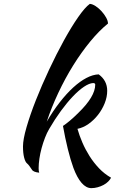

<svg xmlns="http://www.w3.org/2000/svg" viewBox="-20 -852 595 994"><path d="M99 -94Q99 -130 117.5 -194Q136 -258 166 -334Q196 -410 234 -491Q272 -572 310.5 -642Q349 -712 384.5 -763Q420 -814 445 -832Q459 -831 475.5 -820Q492 -809 506 -793.5Q520 -778 529.5 -761Q539 -744 539 -730Q494 -694 447.5 -637.5Q401 -581 359 -513.5Q317 -446 281.5 -370.5Q246 -295 222 -222Q254 -277 289 -322Q324 -367 359 -399Q394 -431 427.5 -448.5Q461 -466 491 -467Q535 -435 535 -382Q535 -350 522 -317.5Q509 -285 487.5 -257.5Q466 -230 438.5 -210.5Q411 -191 381 -185Q391 -150 406.5 -114Q422 -78 443.5 -44Q465 -10 492.5 19Q520 48 555 68Q550 78 540 88Q530 98 516 105.5Q502 113 485.5 117.5Q469 122 453 122Q426 122 402.5 95Q379 68 360 17Q345 -24 331 -81Q317 -138 306 -200Q320 -209 341 -226.5Q362 -244 385 -267Q473 -352 473 -414Q473 -422 462 -422Q442 -421 415 -403Q388 -385 357.5 -353Q327 -321 295.5 -278Q264 -235 235 -185Q223 -165 213 -139Q203 -113 195.5 -85.5Q188 -58 184 -31Q180 -4 180 19Q180 33 183 42Q152 39 145 26Q137 14 131.5 6.5Q126 -1 120 -6Q111 -13 105 -36Q99 -59 99 -94Z"/></svg>

Font: Kaushan Script
Style: Regular
Weight: 400
Designer: Pablo Impallari
Foundry: Pablo Impallari
Version: Version 1.002